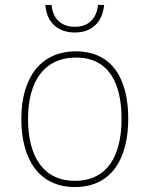

<svg xmlns="http://www.w3.org/2000/svg" viewBox="-20 -744 603 774"><path d="M281 -613C349 -613 392 -652 400 -724H375C370 -672 339 -636 282 -636C225 -636 192 -671 188 -724H163C168 -651 216 -613 281 -613ZM282 10C429 10 497 -103 497 -266C497 -419 437 -537 286 -537C146 -537 66 -434 66 -264C66 -102 137 10 282 10ZM282 -15C154 -15 93 -114 93 -264C93 -421 162 -512 286 -512C421 -512 470 -405 470 -265C470 -115 412 -15 282 -15Z"/></svg>

Font: Noto Sans Mono SemiCondensed Thin
Style: Regular
Weight: 100
Width: 4
Designer: Monotype Design Team
Foundry: Monotype Imaging Inc.
Version: Version 2.014